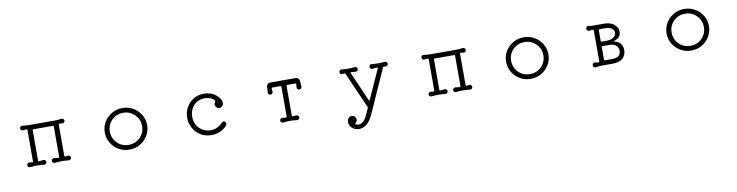

<svg xmlns="http://www.w3.org/2000/svg" viewBox="-21 -1305 9041 2356"><g transform="rotate(-10 4500.0 -127.0)"><path d="M261 12Q248 13 239 4.5Q230 -4 230 -17Q230 -30 239 -38.5Q248 -47 261 -46Q269 -45 278.5 -44Q288 -43 298 -42H300Q307 -42 307 -50V-453H306Q293 -452 278.5 -451Q264 -450 253 -448Q240 -447 231 -455.5Q222 -464 222 -477Q222 -490 231 -498.5Q240 -507 252 -506Q270 -504 291.5 -501.5Q313 -499 332 -499H652Q676 -499 694.5 -500.5Q713 -502 743 -506Q755 -507 764.5 -498.5Q774 -490 774 -477Q774 -464 764.5 -455.5Q755 -447 743 -448Q735 -450 725.5 -450.5Q716 -451 707 -452H705Q697 -452 697 -443V-50Q697 -42 705 -42Q716 -42 725 -43.5Q734 -45 743 -46Q755 -47 764.5 -38.5Q774 -30 774 -17Q774 -4 764.5 4.5Q755 13 743 12Q711 9 692 8Q673 7 655 7Q634 7 615.5 8Q597 9 567 12Q555 13 545.5 4.5Q536 -4 536 -17Q536 -30 545.5 -38.5Q555 -47 567 -46Q580 -44 594.5 -43Q609 -42 624 -40Q633 -40 633 -49V-430Q633 -439 624 -439H379Q370 -439 370 -430V-49Q370 -40 379 -40Q394 -42 409 -43Q424 -44 437 -46Q449 -47 458 -38.5Q467 -30 467 -17Q467 -4 458 4.5Q449 13 437 12Q405 9 385.5 8Q366 7 349 7Q328 7 309.5 8Q291 9 261 12Z M1500 12Q1427 12 1367 -23Q1307 -58 1271.5 -117Q1236 -176 1236 -247Q1236 -319 1271.5 -377.5Q1307 -436 1367 -471Q1427 -506 1500 -506Q1573 -506 1633 -471Q1693 -436 1728.5 -377.5Q1764 -319 1764 -247Q1764 -176 1728.5 -117Q1693 -58 1633 -23Q1573 12 1500 12ZM1500 -47Q1557 -47 1602.5 -73.5Q1648 -100 1674.5 -145.5Q1701 -191 1701 -247Q1701 -303 1674 -348Q1647 -393 1601.5 -420Q1556 -447 1500 -447Q1443 -447 1397.5 -420.5Q1352 -394 1325.5 -349Q1299 -304 1299 -247Q1299 -191 1325.5 -145.5Q1352 -100 1398 -73.5Q1444 -47 1500 -47Z M2526 11Q2463 11 2414.5 -11Q2366 -33 2332 -70.5Q2298 -108 2280.5 -153.5Q2263 -199 2263 -247Q2263 -320 2296 -378.5Q2329 -437 2385.5 -471.5Q2442 -506 2513 -506Q2605 -506 2666 -454Q2726 -405 2726 -353Q2726 -337 2719 -326Q2703 -300 2674 -300Q2652 -300 2637.5 -316Q2623 -332 2623 -351Q2623 -369 2635 -384Q2640 -391 2636 -397Q2618 -424 2584.5 -436.5Q2551 -449 2513 -449Q2459 -449 2416.5 -423Q2374 -397 2350 -351.5Q2326 -306 2326 -247Q2326 -191 2352 -146Q2378 -101 2423 -75Q2468 -49 2524 -49Q2608 -49 2673 -119Q2685 -129 2696 -129Q2707 -129 2714 -120Q2724 -110 2724 -95Q2724 -83 2716 -72Q2679 -32 2629 -10.5Q2579 11 2526 11Z M3412 12Q3400 13 3390.5 4.5Q3381 -4 3381 -17Q3381 -30 3390.5 -39Q3400 -48 3412 -46L3459 -43H3461Q3468 -43 3468 -51V-425Q3468 -434 3459 -434H3355Q3347 -434 3347 -425L3350 -383Q3351 -370 3342 -361Q3333 -352 3320 -352Q3307 -352 3298 -361Q3289 -370 3290 -383Q3292 -399 3293 -417.5Q3294 -436 3295 -455Q3297 -474 3309.5 -486.5Q3322 -499 3341 -499H3659Q3678 -499 3691 -486.5Q3704 -474 3705 -455Q3706 -436 3707.5 -417.5Q3709 -399 3710 -383Q3711 -370 3702 -361Q3693 -352 3680 -352Q3667 -352 3658 -361Q3649 -370 3650 -383L3653 -425Q3653 -434 3645 -434H3541Q3532 -434 3532 -425V-51Q3532 -42 3541 -43L3588 -46Q3600 -48 3609.5 -39Q3619 -30 3619 -17Q3619 -4 3609.5 4.5Q3600 13 3588 12Q3557 9 3537.5 7.5Q3518 6 3500 6Q3479 6 3460 7.5Q3441 9 3412 12Z M4317 252Q4285 252 4257.5 237.5Q4230 223 4214 198.5Q4198 174 4198 146Q4198 115 4214.5 97Q4231 79 4256 79Q4277 79 4292 94Q4307 109 4307 132Q4307 161 4287 171Q4278 174 4283 181Q4297 198 4319 198Q4352 198 4380.5 172Q4409 146 4429 100L4467 16Q4469 10 4467 4L4270 -444Q4266 -451 4259 -450L4230 -447Q4219 -446 4209.5 -454.5Q4200 -463 4200 -476Q4200 -489 4209 -498Q4218 -507 4230 -505Q4254 -503 4275 -502Q4296 -501 4316 -501Q4336 -501 4356 -502Q4376 -503 4398 -505Q4410 -507 4419 -498Q4428 -489 4428 -476Q4428 -463 4418.5 -454.5Q4409 -446 4398 -447Q4385 -449 4370.5 -450Q4356 -451 4342 -452H4340Q4330 -452 4335 -442L4495 -76Q4498 -70 4501 -70Q4506 -70 4507 -76L4672 -442Q4673 -444 4673 -447Q4673 -452 4667 -452Q4636 -452 4604 -447Q4593 -446 4583.5 -454.5Q4574 -463 4574 -476Q4574 -489 4583 -498Q4592 -507 4604 -505Q4629 -503 4650 -502Q4671 -501 4690 -501Q4710 -501 4730 -502Q4750 -503 4772 -505Q4784 -507 4793 -498Q4802 -489 4802 -476Q4802 -463 4792.5 -454.5Q4783 -446 4772 -447L4749 -449H4747Q4742 -449 4738 -443L4491 109Q4425 252 4317 252Z M5261 12Q5248 13 5239 4.5Q5230 -4 5230 -17Q5230 -30 5239 -38.5Q5248 -47 5261 -46Q5269 -45 5278.5 -44Q5288 -43 5298 -42H5300Q5307 -42 5307 -50V-453H5306Q5293 -452 5278.5 -451Q5264 -450 5253 -448Q5240 -447 5231 -455.5Q5222 -464 5222 -477Q5222 -490 5231 -498.5Q5240 -507 5252 -506Q5270 -504 5291.5 -501.5Q5313 -499 5332 -499H5652Q5676 -499 5694.5 -500.5Q5713 -502 5743 -506Q5755 -507 5764.5 -498.5Q5774 -490 5774 -477Q5774 -464 5764.5 -455.5Q5755 -447 5743 -448Q5735 -450 5725.5 -450.5Q5716 -451 5707 -452H5705Q5697 -452 5697 -443V-50Q5697 -42 5705 -42Q5716 -42 5725 -43.5Q5734 -45 5743 -46Q5755 -47 5764.5 -38.5Q5774 -30 5774 -17Q5774 -4 5764.5 4.5Q5755 13 5743 12Q5711 9 5692 8Q5673 7 5655 7Q5634 7 5615.5 8Q5597 9 5567 12Q5555 13 5545.5 4.5Q5536 -4 5536 -17Q5536 -30 5545.5 -38.5Q5555 -47 5567 -46Q5580 -44 5594.5 -43Q5609 -42 5624 -40Q5633 -40 5633 -49V-430Q5633 -439 5624 -439H5379Q5370 -439 5370 -430V-49Q5370 -40 5379 -40Q5394 -42 5409 -43Q5424 -44 5437 -46Q5449 -47 5458 -38.5Q5467 -30 5467 -17Q5467 -4 5458 4.5Q5449 13 5437 12Q5405 9 5385.5 8Q5366 7 5349 7Q5328 7 5309.5 8Q5291 9 5261 12Z M6500 12Q6427 12 6367 -23Q6307 -58 6271.5 -117Q6236 -176 6236 -247Q6236 -319 6271.5 -377.5Q6307 -436 6367 -471Q6427 -506 6500 -506Q6573 -506 6633 -471Q6693 -436 6728.5 -377.5Q6764 -319 6764 -247Q6764 -176 6728.5 -117Q6693 -58 6633 -23Q6573 12 6500 12ZM6500 -47Q6557 -47 6602.5 -73.5Q6648 -100 6674.5 -145.5Q6701 -191 6701 -247Q6701 -303 6674 -348Q6647 -393 6601.5 -420Q6556 -447 6500 -447Q6443 -447 6397.5 -420.5Q6352 -394 6325.5 -349Q6299 -304 6299 -247Q6299 -191 6325.5 -145.5Q6352 -100 6398 -73.5Q6444 -47 6500 -47Z M7308 11Q7295 12 7285 3Q7275 -6 7275 -19Q7275 -33 7285 -42Q7295 -51 7308 -49Q7329 -45 7354 -43H7356Q7363 -43 7363 -51V-441Q7363 -450 7354 -450Q7342 -449 7330.5 -448Q7319 -447 7308 -445Q7295 -444 7285 -453Q7275 -462 7275 -475Q7275 -489 7284.5 -498Q7294 -507 7307 -505Q7319 -503 7331.5 -501Q7344 -499 7357 -499H7505Q7579 -499 7625.5 -462Q7672 -425 7672 -368Q7672 -325 7646.5 -302Q7621 -279 7583 -268Q7571 -265 7583 -263Q7636 -252 7662.5 -220Q7689 -188 7689 -140Q7689 -71 7645.5 -34Q7602 3 7519 3H7379Q7362 3 7343.5 5.5Q7325 8 7308 11ZM7433 -286 7500 -287Q7550 -288 7582.5 -310Q7615 -332 7615 -368Q7615 -402 7585 -421.5Q7555 -441 7505 -441H7433Q7424 -441 7424 -432V-295Q7424 -286 7433 -286ZM7433 -54H7519Q7632 -54 7632 -139Q7632 -183 7601.5 -207Q7571 -231 7514 -231H7433Q7424 -231 7424 -222V-63Q7424 -54 7433 -54Z M8500 12Q8427 12 8367 -23Q8307 -58 8271.5 -117Q8236 -176 8236 -247Q8236 -319 8271.5 -377.5Q8307 -436 8367 -471Q8427 -506 8500 -506Q8573 -506 8633 -471Q8693 -436 8728.5 -377.5Q8764 -319 8764 -247Q8764 -176 8728.5 -117Q8693 -58 8633 -23Q8573 12 8500 12ZM8500 -47Q8557 -47 8602.5 -73.5Q8648 -100 8674.5 -145.5Q8701 -191 8701 -247Q8701 -303 8674 -348Q8647 -393 8601.5 -420Q8556 -447 8500 -447Q8443 -447 8397.5 -420.5Q8352 -394 8325.5 -349Q8299 -304 8299 -247Q8299 -191 8325.5 -145.5Q8352 -100 8398 -73.5Q8444 -47 8500 -47Z"/></g></svg>

Font: Kiwi Maru Light
Style: Regular
Weight: 300
Designer: Hiroki-Chan
Version: Version 1.100